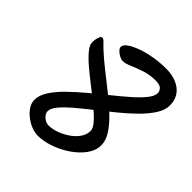

<svg xmlns="http://www.w3.org/2000/svg" viewBox="-190 -867 982 982"><g transform="rotate(45 301.0 -375.5)"><path d="M180.4 -146Q180.4 -129.3 197.6 -113.4Q214.8 -97.6 236.4 -97.6Q261.5 -97.6 290.8 -108Q320.1 -118.4 346.8 -136.4Q373.5 -154.4 390.5 -178.5Q407.6 -202.7 407.6 -230.1Q407.6 -249.5 384.7 -275.2Q361.7 -301 326 -330.6Q290.2 -360.2 250 -391.1Q209.7 -422 174 -452Q138.2 -481.9 115.3 -508.9Q92.3 -536 92.3 -556.4Q92.3 -568.2 94.7 -580.5Q97.1 -592.7 101.5 -601.4Q105.9 -610.1 112.3 -610.1Q121.2 -610.1 132.1 -598.3Q142.9 -586.6 157.1 -573.1Q194.6 -538.4 240.2 -502.5Q285.8 -466.6 330.9 -430.8Q376 -395 414.1 -358.8Q452.2 -322.7 475.2 -286.9Q498.2 -251.1 498.2 -216.5Q498.2 -178.6 472.5 -143.3Q446.8 -108 406.2 -80.6Q365.7 -53.1 319.8 -37.3Q273.9 -21.5 232.5 -21.5Q211.6 -21.5 187.3 -30.9Q163.1 -40.3 141.2 -57.1Q119.3 -74 105.4 -95.2Q91.5 -116.4 91.5 -140Q91.5 -172.2 114.4 -208.1Q137.4 -243.9 175.1 -280.9Q212.9 -317.9 257.8 -355.5Q302.7 -393.1 347.6 -429Q392.5 -464.9 430.2 -498Q468 -531.1 490.9 -559.5Q513.9 -587.9 513.9 -609.9Q513.9 -623.5 502.8 -635.6Q491.7 -647.7 459.7 -647.7Q418.4 -647.7 382.1 -635.6Q345.7 -623.5 317.5 -611.1Q289.3 -598.7 270.5 -598.7Q260.5 -598.7 246.7 -605.6Q233 -612.5 222.6 -623Q212.2 -633.6 212.2 -643.1Q212.2 -658 232.7 -673Q253.3 -688 288.4 -700.8Q323.5 -713.6 366.6 -721.2Q409.6 -728.7 453.6 -728.7Q521.7 -728.7 561.9 -697.1Q602.1 -665.5 602.1 -608.1Q602.1 -575.3 579.2 -539.1Q556.2 -502.9 518.6 -465.8Q481 -428.8 436.1 -392.2Q391.2 -355.5 346.3 -320.4Q301.4 -285.3 263.9 -253.4Q226.3 -221.5 203.3 -194.3Q180.4 -167.1 180.4 -146Z"/></g></svg>

Font: Kalam Variable Light
Style: Regular
Weight: 300
Designer: Lipi Raval, Jonny Pinhorn
Foundry: Indian Type Foundry
Version: Version 3.000